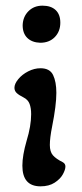

<svg xmlns="http://www.w3.org/2000/svg" viewBox="-20 -648 288 678"><path d="M60 -559Q61 -589 80.5 -608.5Q100 -628 130 -628Q160 -628 176.5 -612.5Q193 -597 193 -568Q193 -537 173.5 -517Q154 -497 122 -497Q93 -498 76.5 -514Q60 -530 60 -559ZM59 -63Q59 -99 74 -151Q90 -203 90 -245Q90 -266 84.5 -281Q79 -296 63 -304Q47 -312 39 -319.5Q31 -327 31 -338Q31 -352 44.5 -368.5Q58 -385 79.5 -396Q101 -407 123 -407Q156 -407 167.5 -383Q179 -359 179 -320Q179 -276 164 -201Q156 -161 156 -136Q156 -112 167 -99.5Q178 -87 202 -75Q211 -70 211 -60Q211 -49 202 -32.5Q193 -16 173 -3Q153 10 123 10Q59 10 59 -63Z"/></svg>

Font: AkayaTelivigala
Style: Regular
Weight: 400
Designer: Vaishnavi Murthy Yerkadithaya ( vaishnavimurthy@gmail.com ), Juan Luis Blanco Aristondo ( juan@blancoletters.com )
Version: Version 1.000